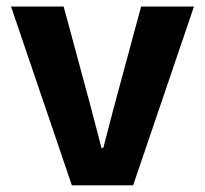

<svg xmlns="http://www.w3.org/2000/svg" viewBox="-20 -556 615 576"><path d="M195.6 0 13.1 -536.3H171L253.9 -229.4L284.4 -112.4H289.9L320.4 -229.4L403.3 -536.3H561.9L379.4 0Z"/></svg>

Font: Mona Sans ExtraLight
Style: Regular
Weight: 200
Designer: Deni Anggara
Foundry: GitHub
Version: Version 2.000